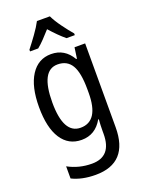

<svg xmlns="http://www.w3.org/2000/svg" viewBox="-182 -849 879 1173"><g transform="rotate(-20 257.5 -263.0)"><path d="M213 -766Q196 -733 166 -691.5Q136 -650 110 -617V-606H163Q184 -623 207 -647Q230 -671 254 -698Q278 -671 301.5 -647.5Q325 -624 347 -606H401V-617Q375 -647 344 -689.5Q313 -732 297 -766ZM360 -269V-246Q360 -62 242 -62Q131 -62 131 -266Q131 -474 240 -474Q302 -474 331 -425.5Q360 -377 360 -269ZM45 -267Q45 -133 91.5 -61.5Q138 10 223 10Q312 10 359 -73H363Q360 -35 360 2V21Q360 168 232 168Q148 168 77 129V208Q141 240 230 240Q443 240 443 8V-537H374L364 -466H359Q312 -547 224 -547Q140 -547 92.5 -473.5Q45 -400 45 -267Z"/></g></svg>

Font: Noto Sans Display SemiCondensed
Style: Regular
Weight: 400
Width: 4
Designer: Monotype Design team
Foundry: Monotype Imaging Inc.
Version: 1.000